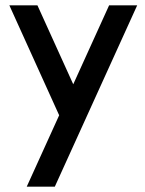

<svg xmlns="http://www.w3.org/2000/svg" viewBox="-20 -508 542 718"><path d="M208 -62 15 -488H120L291 -111ZM80 190 388 -488H493L185 190Z"/></svg>

Font: Gabarito
Style: Regular
Weight: 400
Designer: Leandro Assis / Alvaro Franca / Felipe Casaprima
Foundry: Naipe Foundry
Version: Version 1.000